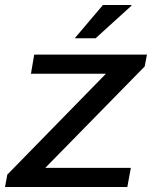

<svg xmlns="http://www.w3.org/2000/svg" viewBox="-33 -743 605 763"><path d="M-13 0 -4 -49 388 -450H90L103 -526H551L542 -479L147 -76H487L473 0ZM264 -591 376 -723H489V-720L347 -591Z"/></svg>

Font: Archivo SemiExpanded
Style: Italic
Weight: 400
Width: 6
Italic angle: -10°
Designer: Hector Gatti
Foundry: Omnibus-Type
Version: Version 2.001